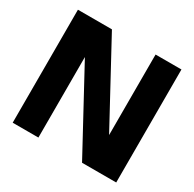

<svg xmlns="http://www.w3.org/2000/svg" viewBox="-147 -826 995 983"><g transform="rotate(30 350.0 -334.0)"><path d="M44 0V-668H245L503 -192V-668H656V0H454L196 -476V0Z"/></g></svg>

Font: Atkinson Hyperlegible
Style: Bold
Weight: 700
Designer: Elliott Scott, Megan Eiswerth, Linus Boman, Theodore Petrosky
Foundry: Braille Institute
Version: Version 1.006; ttfautohint (v1.8.3)